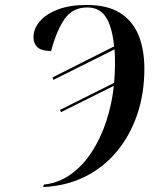

<svg xmlns="http://www.w3.org/2000/svg" viewBox="-20 -744 617 774"><path d="M157 0Q216 -6 265 -41Q314 -76 350 -131.5Q386 -187 408.5 -255.5Q431 -324 439 -398L226 -292L222 -301L440 -410Q443 -445 443.5 -480.5Q444 -516 442 -545L195 -422L192 -432L440 -557Q432 -637 406.5 -675.5Q381 -714 332 -714Q274 -714 241.5 -669Q209 -624 186 -538Q146 -539 130.5 -554Q115 -569 115 -594Q115 -628 140.5 -658Q166 -688 214 -706Q262 -724 329 -724Q412 -724 463 -692.5Q514 -661 538 -603Q562 -545 562 -467Q562 -366 532.5 -280.5Q503 -195 449 -131Q395 -67 320 -30.5Q245 6 154 10Z"/></svg>

Font: Noto Serif Display Condensed SemiBold
Style: Italic
Weight: 600
Width: 3
Italic angle: -12°
Designer: Monotype Design Team
Foundry: Monotype Imaging Inc.
Version: Version 2.009